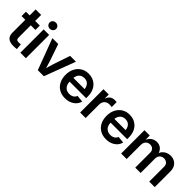

<svg xmlns="http://www.w3.org/2000/svg" viewBox="220 -1909 3083 3083"><g transform="rotate(45 1761.5 -367.5)"><path d="M323.7 -529.3V-429.7H8.8V-529.3ZM93.3 -665H218.3V-150.4Q218.3 -122.1 230.2 -109.9Q242.2 -97.7 271.5 -97.7Q282.2 -97.7 297.1 -98.6Q312 -99.6 321.3 -100.6L330.6 -2Q314 1 292.7 2.2Q271.5 3.4 251.5 3.4Q172.4 3.4 132.8 -31.7Q93.3 -66.9 93.3 -135.7Z M411.1 0V-529.3H536.1V0ZM473.6 -606Q442.4 -606 421.1 -626.2Q399.9 -646.5 399.9 -675.8Q399.9 -705.6 421.1 -725.6Q442.4 -745.6 473.6 -745.6Q504.9 -745.6 526.1 -725.6Q547.4 -705.6 547.4 -675.8Q547.4 -646.5 525.9 -626.2Q504.4 -606 473.6 -606Z M807.6 0 609.4 -529.3H742.2L838.9 -248Q855 -201.2 867.7 -153.8Q880.4 -106.4 893.6 -58.6H863.3Q876 -106.4 888.7 -153.6Q901.4 -200.7 917 -248L1012.2 -529.3H1144L945.3 0Z M1432.6 11.2Q1353 11.2 1295.2 -23.2Q1237.3 -57.6 1206.1 -119.4Q1174.8 -181.2 1174.8 -262.7Q1174.8 -343.8 1206.5 -406Q1238.3 -468.3 1294.7 -503.4Q1351.1 -538.6 1425.8 -538.6Q1479.5 -538.6 1524.7 -520.5Q1569.8 -502.4 1603.5 -467.8Q1637.2 -433.1 1655.8 -382.6Q1674.3 -332 1674.3 -267.1V-231H1228.5V-316.4H1611.8L1555.2 -292.5Q1555.2 -337.4 1540 -370.4Q1524.9 -403.3 1496.3 -421.6Q1467.8 -439.9 1427.2 -439.9Q1387.2 -439.9 1358.2 -421.6Q1329.1 -403.3 1313.5 -370.8Q1297.9 -338.4 1297.9 -296.4V-240.2Q1297.9 -192.4 1314.5 -158Q1331.1 -123.5 1361.8 -105.2Q1392.6 -86.9 1435.1 -86.9Q1464.4 -86.9 1487.8 -95.5Q1511.2 -104 1527.3 -120.4Q1543.5 -136.7 1551.3 -159.2L1667 -148.4Q1656.2 -101.1 1623.5 -64.9Q1590.8 -28.8 1542 -8.8Q1493.2 11.2 1432.6 11.2Z M1769 0V-529.3H1889.6V-440.9H1893.6Q1907.7 -486.8 1940.9 -511Q1974.1 -535.2 2022.9 -535.2Q2034.2 -535.2 2045.9 -534.4Q2057.6 -533.7 2065.4 -532.2V-419.9Q2058.6 -421.4 2041.5 -423.1Q2024.4 -424.8 2006.8 -424.8Q1975.1 -424.8 1949.5 -410.6Q1923.8 -396.5 1908.9 -369.9Q1894 -343.3 1894 -305.2V0Z M2363.8 11.2Q2284.2 11.2 2226.3 -23.2Q2168.5 -57.6 2137.2 -119.4Q2106 -181.2 2106 -262.7Q2106 -343.8 2137.7 -406Q2169.4 -468.3 2225.8 -503.4Q2282.2 -538.6 2356.9 -538.6Q2410.6 -538.6 2455.8 -520.5Q2501 -502.4 2534.7 -467.8Q2568.4 -433.1 2586.9 -382.6Q2605.5 -332 2605.5 -267.1V-231H2159.7V-316.4H2543L2486.3 -292.5Q2486.3 -337.4 2471.2 -370.4Q2456.1 -403.3 2427.5 -421.6Q2398.9 -439.9 2358.4 -439.9Q2318.4 -439.9 2289.3 -421.6Q2260.3 -403.3 2244.6 -370.8Q2229 -338.4 2229 -296.4V-240.2Q2229 -192.4 2245.6 -158Q2262.2 -123.5 2293 -105.2Q2323.7 -86.9 2366.2 -86.9Q2395.5 -86.9 2418.9 -95.5Q2442.4 -104 2458.5 -120.4Q2474.6 -136.7 2482.4 -159.2L2598.1 -148.4Q2587.4 -101.1 2554.7 -64.9Q2522 -28.8 2473.1 -8.8Q2424.3 11.2 2363.8 11.2Z M2700.2 0V-529.3H2819.8L2821.8 -408.2H2812.5Q2825.7 -452.6 2850.3 -481.4Q2875 -510.3 2907.7 -524.4Q2940.4 -538.6 2976.6 -538.6Q3035.6 -538.6 3075.7 -503.2Q3115.7 -467.8 3127.9 -405.3H3112.3Q3123 -447.8 3148.7 -477.5Q3174.3 -507.3 3210.7 -522.9Q3247.1 -538.6 3289.6 -538.6Q3338.9 -538.6 3377.9 -517.3Q3417 -496.1 3439.9 -454.8Q3462.9 -413.6 3462.9 -352.5V0H3337.9V-334.5Q3337.9 -385.3 3309.8 -408.9Q3281.7 -432.6 3242.7 -432.6Q3211.9 -432.6 3189.5 -419.2Q3167 -405.8 3154.5 -382.3Q3142.1 -358.9 3142.1 -328.1V0H3020.5V-339.8Q3020.5 -381.8 2994.6 -407.2Q2968.8 -432.6 2927.7 -432.6Q2899.9 -432.6 2876.5 -419.7Q2853 -406.7 2839.1 -381.6Q2825.2 -356.4 2825.2 -319.8V0Z"/></g></svg>

Font: Inter 24pt SemiBold
Style: Regular
Weight: 600
Designer: Rasmus Andersson
Foundry: rsms
Version: Version 4.001;git-66647c0bb